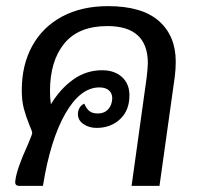

<svg xmlns="http://www.w3.org/2000/svg" viewBox="-20 -606 667 626"><path d="M553 -405Q553 -381 550 -357L500 0H409L458 -352Q462 -386 462 -400Q462 -521 330 -521Q236 -521 189.5 -464Q143 -407 143 -309Q143 -286 146 -266Q176 -316 218.5 -346.5Q261 -377 313 -377Q353 -377 377.5 -355Q402 -333 402 -295Q402 -246 371.5 -217.5Q341 -189 295 -189Q270 -189 252 -201.5Q234 -214 234 -234Q234 -245 239.5 -254.5Q245 -264 255 -268Q262 -251 272 -243.5Q282 -236 299 -236Q320 -236 332.5 -249.5Q345 -263 346 -285Q346 -302 335 -311.5Q324 -321 304 -321Q242 -321 193 -235.5Q144 -150 120 0H43Q27 0 30 -17Q34 -54 71 -135Q85 -168 85 -172Q85 -178 76 -198Q65 -225 58 -251Q51 -277 51 -312Q51 -394 85 -456Q119 -518 182.5 -552Q246 -586 332 -586Q443 -586 498 -537.5Q553 -489 553 -405Z"/></svg>

Font: Krub Medium
Style: Italic
Weight: 500
Italic angle: -8°
Designer: Ekaluck Peanpanawate
Foundry: Cadson Demak Co.,Ltd.
Version: Version 1.000; ttfautohint (v1.6)